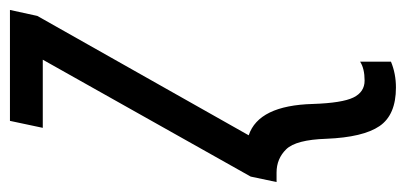

<svg xmlns="http://www.w3.org/2000/svg" viewBox="-270 -341 816 386"><g transform="rotate(-90 138.0 -148.0)"><path d="M207 230V168Q193 177 169 177Q146 177 135 154.5Q124 132 122 73Q119 -36 59 -56L299 -481L311 -536H88L74 -470H211L-24 -52L-35 0H-16Q12 0 31 19.5Q50 39 52 100Q55 174 77.5 207Q100 240 155 240Q183 240 207 230Z"/></g></svg>

Font: Noto Sans Display Condensed
Style: Italic
Weight: 400
Width: 3
Designer: Monotype Design team
Foundry: Monotype Imaging Inc.
Version: 1.000